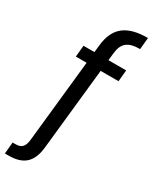

<svg xmlns="http://www.w3.org/2000/svg" viewBox="-291 -825 866 1079"><g transform="rotate(30 142.0 -285.0)"><path d="M103 -548H32L25 -474H95L39 57C34 106 15 122 -22 122H-41L-48 197H-24C69 197 119 157 130 57L186 -474H302L309 -548H194L199 -595C206 -664 240 -691 317 -691L324 -767C189 -767 121 -716 108 -595Z"/></g></svg>

Font: Matrixport Regular
Style: Regular
Weight: 400
Designer: Ninad Kale (Devanagari), Jonny Pinhorn (Latin)
Foundry: Indian Type Foundry
Version: Version 3.200;PS 1.000;hotconv 16.6.54;makeotf.lib2.5.65590